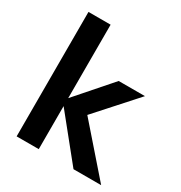

<svg xmlns="http://www.w3.org/2000/svg" viewBox="-169 -841 907 962"><g transform="rotate(30 284.0 -360.0)"><path d="M65 0V-720H193V-295L369 -496H521L318 -270L554 0H394L193 -249V0Z"/></g></svg>

Font: DeepMind Sans
Style: Bold
Weight: 700
Designer: Jonny Pinhorn / Modifications: Colophon Foundry
Foundry: Colophon Foundry
Version: Version 1.002; ttfautohint (v1.8.2)